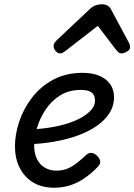

<svg xmlns="http://www.w3.org/2000/svg" viewBox="-20 -860 629 899"><path d="M234 19Q175 19 134 -6.5Q93 -32 71.5 -75.5Q50 -119 50 -175Q50 -230 70 -290.5Q90 -351 130 -403Q170 -455 229.5 -487Q289 -519 368 -519Q412 -519 444.5 -505.5Q477 -492 495.5 -466.5Q514 -441 514 -404Q514 -365 493.5 -332Q473 -299 436 -272.5Q399 -246 348 -227Q297 -208 235 -197Q173 -186 102 -184L122 -254Q172 -256 217.5 -263.5Q263 -271 301 -283.5Q339 -296 367 -313Q395 -330 410 -349Q425 -368 425 -388Q425 -414 409.5 -426.5Q394 -439 358 -439Q303 -439 262 -413.5Q221 -388 194 -347.5Q167 -307 153.5 -262Q140 -217 140 -178Q140 -142 153 -115.5Q166 -89 190 -75Q214 -61 244 -61Q274 -61 297 -71Q320 -81 341 -97.5Q362 -114 383 -134Q396 -146 409.5 -144Q423 -142 434 -131Q447 -119 449 -105.5Q451 -92 438 -79Q404 -44 371 -22.5Q338 -1 304 9Q270 19 234 19ZM263 -610Q250 -610 240.5 -621Q231 -632 231 -644Q231 -653 235 -659Q239 -665 243 -669L401 -818Q415 -831 429 -835.5Q443 -840 459 -840Q472 -840 483.5 -833.5Q495 -827 501 -814L583 -661Q587 -654 588 -649Q589 -644 589 -639Q589 -627 574.5 -618.5Q560 -610 550 -610Q540 -610 534.5 -615Q529 -620 524 -626L438 -739L291 -625Q285 -621 278 -615.5Q271 -610 263 -610Z"/></svg>

Font: Playwrite DK Uloopet
Style: Regular
Weight: 400
Designer: Veronika Burian, José Scaglione
Foundry: TypeTogether
Version: Version 1.002